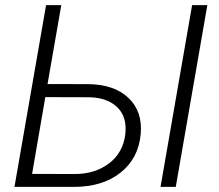

<svg xmlns="http://www.w3.org/2000/svg" viewBox="-20 -731 855 751"><path d="M166 -402.3 323.2 -401.9Q426.3 -401.4 482.4 -348.1Q538.6 -294.9 530.3 -205.6Q521.5 -111.3 451.4 -55.7Q381.3 0 269 0H36.6L160.2 -710.9H219.7ZM157.2 -351.1 105.5 -50.8 272 -50.3Q352.1 -50.3 407 -92.3Q461.9 -134.3 470.2 -207Q477.5 -273.4 439.2 -311Q400.9 -348.6 330.6 -350.6ZM667.5 0H607.9L731.4 -710.9H791Z"/></svg>

Font: Roboto Light
Style: Italic
Weight: 300
Italic angle: -12°
Designer: Google
Version: Version 2.134; 2016; ttfautohint (v1.6)